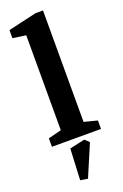

<svg xmlns="http://www.w3.org/2000/svg" viewBox="-181 -783 685 1070"><g transform="rotate(-20 161.0 -247.5)"><path d="M15 0V-50L93 -70V-633L15 -644V-692L184 -731H228V-70L306 -50V0ZM143 236 99 229 108 44 198 24 223 48Z"/></g></svg>

Font: Manuale
Style: Bold
Weight: 700
Version: Version 1.002